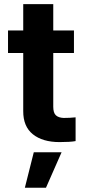

<svg xmlns="http://www.w3.org/2000/svg" viewBox="-20 -677 410 924"><path d="M335.9 -421.9H236.3V-163.1Q236.3 -133.8 249 -122.1Q261.7 -110.4 286.1 -109.4Q317.4 -109.4 343.8 -112.3V2Q317.9 6.8 266.6 6.8Q185.1 6.8 138.2 -30.8Q91.3 -68.4 91.8 -142.6V-421.9H18.6V-530.3H91.8V-657.2H236.3V-530.3H335.9ZM142.6 55.7H276.4L201.2 226.6H99.6Z"/></svg>

Font: WEMIX Pretendard
Style: Bold
Weight: 700
Designer: Base glyphs from Inter by Rasmus Andersson; Hangeul glyphs from Noto Sans CJK(Source Han Sans) by Jang Soo-young and Kan
Foundry: Kil Hyung-jin
Version: Version 1.000